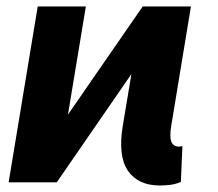

<svg xmlns="http://www.w3.org/2000/svg" viewBox="-20 -566 678 596"><path d="M156.2 0 78.1 -46.9 422.9 -545.9 500.2 -499ZM6.8 0 97.1 -545.9H246.5L156.2 0ZM476 9.8Q409.1 9.8 377.4 -35.6Q345.7 -81 361.1 -175.2L422.9 -545.9H572.7L511.5 -175.2Q505.9 -140.6 512 -125.8Q518.2 -110.9 535.7 -110.9Q543.1 -110.9 546.3 -113.3L541.4 -1Q523.8 5.9 508.4 7.8Q493 9.8 476 9.8Z"/></svg>

Font: Inter Tight
Style: Italic
Weight: 400
Italic angle: -9.39999°
Designer: Rasmus Andersson
Foundry: rsms
Version: Version 3.002